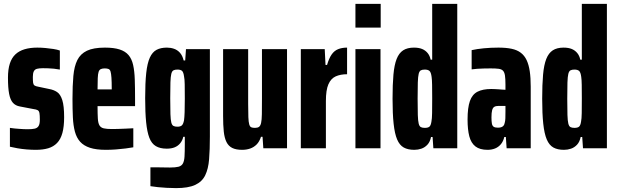

<svg xmlns="http://www.w3.org/2000/svg" viewBox="-20 -763 3178 988"><path d="M164 8Q142 8 117.5 6Q93 4 70 0Q47 -4 31 -8V-105Q42 -103 54 -102Q66 -101 78 -100Q90 -99 101.5 -98.5Q113 -98 123 -98Q145 -98 158.5 -101Q172 -104 178.5 -114.5Q185 -125 185 -147Q185 -170 183 -181Q181 -192 174 -196Q167 -200 151 -202L83 -215Q60 -219 46.5 -234Q33 -249 27 -280Q21 -311 21 -363Q21 -406 30.5 -435.5Q40 -465 59 -483Q78 -501 106.5 -509.5Q135 -518 172 -518Q192 -518 213.5 -516Q235 -514 254.5 -511Q274 -508 288 -503V-405Q273 -408 257.5 -409.5Q242 -411 227.5 -411.5Q213 -412 201 -412Q182 -412 170.5 -409Q159 -406 154 -396Q149 -386 149 -367Q149 -346 150.5 -336.5Q152 -327 158 -323Q164 -319 176 -317L233 -305Q256 -301 273.5 -289.5Q291 -278 300.5 -248Q310 -218 310 -160Q310 -111 301 -78.5Q292 -46 273.5 -27Q255 -8 228 0Q201 8 164 8Z M525 8Q475 8 443 -2.5Q411 -13 392.5 -33.5Q374 -54 365.5 -85.5Q357 -117 355 -159Q353 -201 353 -254Q353 -322 357.5 -372Q362 -422 378 -454Q394 -486 427.5 -502Q461 -518 520 -518Q566 -518 595.5 -508.5Q625 -499 641.5 -479.5Q658 -460 665 -429Q672 -398 673.5 -354.5Q675 -311 675 -254V-217H482Q482 -176 483.5 -152.5Q485 -129 492 -117.5Q499 -106 514 -102.5Q529 -99 556 -99Q568 -99 586 -99.5Q604 -100 625.5 -101Q647 -102 666 -103V-5Q650 -2 626.5 1Q603 4 577 6Q551 8 525 8ZM555 -287V-305Q555 -342 553.5 -363Q552 -384 549 -394.5Q546 -405 538.5 -408Q531 -411 519 -411Q507 -411 499 -407.5Q491 -404 487.5 -393.5Q484 -383 483 -361Q482 -339 482 -303H570Z M886 205Q861 205 837 203.5Q813 202 792 200Q771 198 754 195V98Q769 98 785 98Q801 98 818.5 98.5Q836 99 855 99Q883 99 898.5 95Q914 91 921 78.5Q928 66 929.5 42.5Q931 19 931 -21V-59H923Q919 -40 907.5 -26Q896 -12 879 -5Q862 2 838 2Q804 2 782 -11Q760 -24 748.5 -54Q737 -84 732 -134Q727 -184 727 -258Q727 -337 732.5 -387.5Q738 -438 751 -466.5Q764 -495 785.5 -506.5Q807 -518 839 -518Q858 -518 875.5 -512Q893 -506 906 -491.5Q919 -477 925 -452H933L937 -510H1060V-60Q1060 7 1056 56.5Q1052 106 1036 139Q1020 172 984.5 188.5Q949 205 886 205ZM893 -111Q908 -111 915.5 -117.5Q923 -124 927 -144Q929 -158 930 -185.5Q931 -213 931 -256Q931 -301 930.5 -329Q930 -357 927 -370Q924 -392 916.5 -398.5Q909 -405 893 -405Q880 -405 872.5 -401Q865 -397 861.5 -383Q858 -369 857 -339.5Q856 -310 856 -258Q856 -206 857 -176Q858 -146 861.5 -132.5Q865 -119 872.5 -115Q880 -111 893 -111Z M1226 8Q1195 8 1175.5 -1.5Q1156 -11 1145.5 -32Q1135 -53 1131.5 -86Q1128 -119 1128 -166V-510H1257V-229Q1257 -186 1258 -160.5Q1259 -135 1262.5 -123Q1266 -111 1273 -108Q1280 -105 1292 -105Q1305 -105 1312.5 -110Q1320 -115 1323.5 -130Q1327 -145 1327.5 -175.5Q1328 -206 1328 -257V-510H1457V0H1335L1331 -59H1323Q1315 -34 1300.5 -19.5Q1286 -5 1267 1.5Q1248 8 1226 8Z M1528 0V-510H1651L1655 -429H1663Q1673 -463 1686.5 -482.5Q1700 -502 1720 -510Q1740 -518 1766 -518V-381Q1732 -381 1707.5 -370Q1683 -359 1670 -329.5Q1657 -300 1657 -243V0Z M1809 -621V-743H1939V-621ZM1809 0V-510H1938V0Z M2112 8Q2079 8 2057.5 -4Q2036 -16 2023.5 -45.5Q2011 -75 2005.5 -126.5Q2000 -178 2000 -255Q2000 -328 2004.5 -378.5Q2009 -429 2021 -459.5Q2033 -490 2054.5 -504Q2076 -518 2110 -518Q2135 -518 2152 -511Q2169 -504 2180.5 -490Q2192 -476 2196 -456H2204V-743H2333V0H2210L2206 -58H2198Q2193 -33 2179.5 -18.5Q2166 -4 2148.5 2Q2131 8 2112 8ZM2166 -105Q2182 -105 2189.5 -111Q2197 -117 2200 -137Q2203 -151 2203.5 -181Q2204 -211 2204 -257Q2204 -300 2203.5 -327Q2203 -354 2201 -367Q2198 -391 2190 -398Q2182 -405 2166 -405Q2153 -405 2145.5 -401Q2138 -397 2134.5 -383Q2131 -369 2130 -338.5Q2129 -308 2129 -255Q2129 -202 2130 -171.5Q2131 -141 2134.5 -127Q2138 -113 2145.5 -109Q2153 -105 2166 -105Z M2489 8Q2449 8 2426.5 -9.5Q2404 -27 2395 -61.5Q2386 -96 2386 -148Q2386 -209 2398 -243Q2410 -277 2437 -291Q2464 -305 2508 -305Q2516 -305 2525.5 -304.5Q2535 -304 2544.5 -303.5Q2554 -303 2563.5 -302Q2573 -301 2581 -301V-328Q2581 -357 2578.5 -374Q2576 -391 2568.5 -399Q2561 -407 2546 -409Q2531 -411 2505 -411Q2486 -411 2468.5 -410.5Q2451 -410 2435.5 -409Q2420 -408 2407 -406V-505Q2434 -511 2469.5 -514.5Q2505 -518 2545 -518Q2584 -518 2612.5 -512Q2641 -506 2660 -491.5Q2679 -477 2690 -453.5Q2701 -430 2706 -396.5Q2711 -363 2711 -317V0H2587L2583 -58H2575Q2570 -36 2557.5 -21Q2545 -6 2527.5 1Q2510 8 2489 8ZM2542 -106Q2551 -106 2558 -108Q2565 -110 2570 -115Q2575 -120 2577 -130Q2580 -140 2580.5 -154.5Q2581 -169 2581 -189V-218H2546Q2532 -218 2524 -213.5Q2516 -209 2512.5 -196Q2509 -183 2509 -159Q2509 -140 2511 -128Q2513 -116 2520 -111Q2527 -106 2542 -106Z M2882 8Q2849 8 2827.5 -4Q2806 -16 2793.5 -45.5Q2781 -75 2775.5 -126.5Q2770 -178 2770 -255Q2770 -328 2774.5 -378.5Q2779 -429 2791 -459.5Q2803 -490 2824.5 -504Q2846 -518 2880 -518Q2905 -518 2922 -511Q2939 -504 2950.5 -490Q2962 -476 2966 -456H2974V-743H3103V0H2980L2976 -58H2968Q2963 -33 2949.5 -18.5Q2936 -4 2918.5 2Q2901 8 2882 8ZM2936 -105Q2952 -105 2959.5 -111Q2967 -117 2970 -137Q2973 -151 2973.5 -181Q2974 -211 2974 -257Q2974 -300 2973.5 -327Q2973 -354 2971 -367Q2968 -391 2960 -398Q2952 -405 2936 -405Q2923 -405 2915.5 -401Q2908 -397 2904.5 -383Q2901 -369 2900 -338.5Q2899 -308 2899 -255Q2899 -202 2900 -171.5Q2901 -141 2904.5 -127Q2908 -113 2915.5 -109Q2923 -105 2936 -105Z"/></svg>

Font: Saira ExtraCondensed ExtraBold
Style: Regular
Weight: 800
Width: 2
Designer: Hector Gatti with collaboration of the Omnibus-Type team
Foundry: Omnibus-Type
Version: Version 1.101